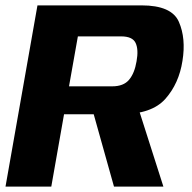

<svg xmlns="http://www.w3.org/2000/svg" viewBox="-32 -695 714 715"><path d="M-11.5 0H159L206.5 -269.5H417Q533 -269.5 583.8 -326.8Q634.5 -384 647.5 -468.5Q661 -552 634.2 -613.5Q607.5 -675 495 -675H107.5ZM392.5 0H576.5L474 -321L304.5 -314ZM225 -373.5 258 -559.5H419Q461.5 -559.5 473 -535Q484.5 -510.5 476.5 -466.5Q469 -422 448.5 -397.8Q428 -373.5 386 -373.5Z"/></svg>

Font: Anybody UltraCondensed Thin
Style: Bold Italic
Weight: 700
Italic angle: -10°
Version: Version 1.111